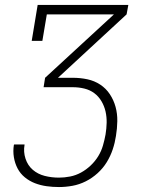

<svg xmlns="http://www.w3.org/2000/svg" viewBox="-20 -540 640 775"><path d="M218 215Q192 215 167.5 211.5Q143 208 121 199.5Q99 191 80.5 176Q62 161 51 140Q40 119 36 94.5Q32 70 36 45Q37 44 37 43.5Q37 43 37 43H79Q79 43 79 43.5Q79 44 79 45Q74 73 83 100.5Q92 128 112.5 145.5Q133 163 160.5 170Q188 177 218 177Q240 177 263 172.5Q286 168 307 156.5Q328 145 346 128Q364 111 376.5 90.5Q389 70 395.5 47.5Q402 25 406 3Q410 -21 410.5 -44.5Q411 -68 406 -90Q401 -112 389.5 -131.5Q378 -151 360.5 -164Q343 -177 320.5 -182.5Q298 -188 274 -188H156L162 -226L440 -482H169L151 -375H108L132 -520H498L491 -482L214 -226H274Q304 -226 332.5 -220Q361 -214 384.5 -198.5Q408 -183 423.5 -159.5Q439 -136 446.5 -108.5Q454 -81 453.5 -51Q453 -21 448 9Q444 36 435 63Q426 90 411 114.5Q396 139 374 159Q352 179 326 192Q300 205 272.5 210Q245 215 218 215Z"/></svg>

Font: Iosevka Etoile XLtObl
Style: Regular
Weight: 200
Italic angle: -9°
Designer: Belleve Invis
Foundry: Belleve Invis
Version: Version 15.5.2; ttfautohint (v1.8.4)